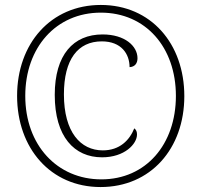

<svg xmlns="http://www.w3.org/2000/svg" viewBox="-20 -745 813 775"><path d="M386 10C588 10 724 -145 724 -357C724 -569 589 -725 387 -725C185 -725 49 -569 49 -358C49 -147 184 10 386 10ZM389 -21C211 -21 82 -159 82 -358C82 -553 206 -694 387 -694C568 -694 690 -554 690 -358C690 -162 569 -21 389 -21ZM392 -110C483 -110 533 -164 533 -202C533 -213 530 -221 522 -227C503 -179 463 -138 395 -138C305 -138 238 -212 238 -364C238 -505 294 -578 391 -578C470 -578 503 -527 503 -474C524 -475 535 -489 535 -510C535 -559 484 -606 394 -606C276 -606 201 -524 201 -362C201 -193 280 -110 392 -110Z"/></svg>

Font: Noto Serif Ethiopic SemiCondensed ExtraLight
Style: Regular
Weight: 200
Width: 4
Designer: Monotype Design Team
Foundry: Monotype Imaging Inc.
Version: Version 2.102